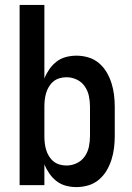

<svg xmlns="http://www.w3.org/2000/svg" viewBox="-20 -755 540 783"><path d="M292 8Q270 8 249 2.5Q228 -3 211 -16Q194 -29 181.5 -47Q169 -65 161 -85V0H60V-735H161V-435Q169 -455 181.5 -473Q194 -491 211 -504Q228 -517 249 -522.5Q270 -528 292 -528Q316 -528 340 -521Q364 -514 383 -498Q402 -482 414.5 -461Q427 -440 434.5 -416.5Q442 -393 445 -368.5Q448 -344 448 -320V-200Q448 -176 445 -151.5Q442 -127 434.5 -103.5Q427 -80 414.5 -59Q402 -38 383 -22Q364 -6 340 1Q316 8 292 8ZM251 -80Q273 -80 293 -89.5Q313 -99 325.5 -117Q338 -135 342.5 -156.5Q347 -178 347 -200V-320Q347 -342 342.5 -363.5Q338 -385 325.5 -403Q313 -421 293 -430.5Q273 -440 251 -440Q237 -440 223 -436Q209 -432 198 -423Q187 -414 179.5 -401.5Q172 -389 168 -375.5Q164 -362 162.5 -348Q161 -334 161 -320V-200Q161 -186 162.5 -172Q164 -158 168 -144.5Q172 -131 179.5 -118.5Q187 -106 198 -97Q209 -88 223 -84Q237 -80 251 -80Z"/></svg>

Font: Zed Sans Semibold
Style: Regular
Weight: 600
Designer: Belleve Invis
Foundry: Belleve Invis
Version: Version 1.0.0; ttfautohint (v1.8.4)